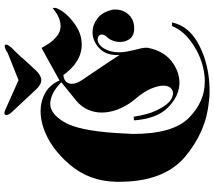

<svg xmlns="http://www.w3.org/2000/svg" viewBox="-68 -856 932 835"><g transform="rotate(-90 397.5 -439.0)"><path d="M465 -646 606 -724Q610 -716 615.5 -707.5Q621 -699 627 -689Q640 -671 658.5 -656Q677 -641 702 -641Q719 -641 738 -649Q757 -657 780 -676V-661Q777 -654 773.5 -647Q770 -640 766 -634Q744 -602 704.5 -575.5Q665 -549 620 -549Q609 -549 598 -551Q587 -553 575 -557Q553 -565 531 -582.5Q509 -600 488 -629Q466 -626 458 -616Q450 -606 450 -593Q450 -590 450.5 -587Q451 -584 451 -582Q453 -573 457 -564.5Q461 -556 465 -550Q488 -515 516.5 -473.5Q545 -432 575 -385V-394Q575 -446 606 -474Q637 -502 674 -502Q706 -502 734 -481Q762 -460 772 -416Q773 -412 773 -409V-403Q773 -369 751 -345Q729 -321 691 -321H684Q681 -321 677 -322Q654 -326 643 -343.5Q632 -361 632 -382Q632 -399 638 -414.5Q644 -430 654 -440Q659 -445 661.5 -450.5Q664 -456 664 -461Q665 -469 658.5 -474.5Q652 -480 643 -480Q638 -480 632.5 -478Q627 -476 621 -472Q617 -469 613.5 -465Q610 -461 606 -456Q596 -440 591.5 -422.5Q587 -405 587 -388Q587 -371 590 -354Q593 -337 597 -321Q601 -306 604 -292.5Q607 -279 607 -268V-263Q607 -261 606 -259Q593 -194 549.5 -159.5Q506 -125 456 -124H450Q393 -127 345.5 -175.5Q298 -224 291 -322L307 -323Q316 -262 334 -224.5Q352 -187 371 -169Q381 -160 391 -156Q401 -152 409 -152Q423 -152 432.5 -163Q442 -174 442 -194Q442 -216 429.5 -246.5Q417 -277 386 -314Q363 -340 346.5 -374Q330 -408 326 -443Q326 -448 325.5 -452.5Q325 -457 325 -462Q325 -493 337.5 -522Q350 -551 378 -574L457 -638Q440 -655 420 -667.5Q400 -680 380 -684Q376 -685 372 -685.5Q368 -686 364 -686Q321 -687 284 -626Q247 -565 236 -401L234 -363Q233 -344 232 -327Q232 -152 302 -83Q372 -14 458 -14H473Q548 -19 614 -60.5Q680 -102 701 -156L717 -157Q702 -81 616 -37.5Q530 6 423 7Q411 7 398.5 6.5Q386 6 373 4Q242 -8 133.5 -99Q25 -190 24 -382V-401Q27 -517 98 -600.5Q169 -684 254 -714Q274 -721 293 -724.5Q312 -728 331 -728Q374 -728 410 -708Q446 -688 465 -645ZM608 -855Q599 -847 588 -835.5Q577 -824 565 -811L563 -809V-808Q543 -786 526.5 -768Q510 -750 506 -746Q495 -735 485 -730Q475 -725 467 -725Q456 -725 446.5 -730.5Q437 -736 427 -746L325 -855Q320 -861 317.5 -866Q315 -871 314 -876Q314 -883 320 -885Q326 -887 340 -880L466 -824L584 -871Q594 -878 601.5 -881Q609 -884 613 -884Q622 -884 620.5 -876Q619 -868 608 -856Z"/></g></svg>

Font: Fette UNZ Fraktur
Style: Regular
Weight: 900
Foundry: UNZ1 Extensions by Catfonts.de
Version: Version 0.000 2012 initial release